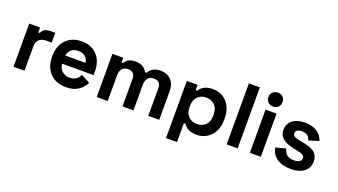

<svg xmlns="http://www.w3.org/2000/svg" viewBox="-69 -1312 3642 2071"><g transform="rotate(20 1751.5 -277.0)"><path d="M196 0H70V-496H194V-440H212Q234 -498 308 -498H368V-386H306Q256 -386 226 -359.5Q196 -333 196 -282Z M674 14Q561 14 492.5 -55.5Q424 -125 424 -242V-254Q424 -371 491.5 -440.5Q559 -510 672 -510Q781 -510 847 -439.5Q913 -369 913 -254V-211H552Q554 -160 590 -128Q626 -96 678 -96Q760 -96 794 -170L897 -116Q884 -92 857 -60Q792 14 674 14ZM553 -305H785Q781 -348 750 -374Q719 -400 671 -400Q621 -400 590.5 -374.5Q560 -349 553 -305Z M1151 0H1025V-496H1149V-442H1167Q1199 -504 1289 -504Q1384 -504 1423 -430H1441Q1481 -504 1577 -504Q1649 -504 1696 -458.5Q1743 -413 1743 -326V0H1617V-317Q1617 -399 1537 -399Q1494 -399 1470.5 -371.5Q1447 -344 1447 -293V0H1321V-317Q1321 -399 1241 -399Q1198 -399 1174.5 -371.5Q1151 -344 1151 -293Z M2005 160H1879V-496H2003V-436H2021Q2065 -510 2177 -510Q2236 -510 2288 -481Q2341 -450 2371 -392.5Q2401 -335 2401 -256V-240Q2401 -158 2370 -102Q2340 -46 2289 -16Q2238 14 2177 14Q2068 14 2023 -57H2005ZM2139 -96Q2200 -96 2237.5 -134.5Q2275 -173 2275 -243V-253Q2275 -323 2237 -361.5Q2199 -400 2139 -400Q2079 -400 2041 -361.5Q2003 -323 2003 -253V-243Q2003 -173 2041 -134.5Q2079 -96 2139 -96Z M2643 0H2517V-700H2643Z M2909 0H2783V-496H2909ZM2846 -554Q2812 -554 2788.5 -576.5Q2765 -599 2765 -634Q2765 -669 2788.5 -691.5Q2812 -714 2846 -714Q2882 -714 2904.5 -692Q2927 -670 2927 -634Q2927 -598 2904.5 -576Q2882 -554 2846 -554Z M3255 14Q3157 14 3095.5 -28.5Q3034 -71 3021 -148L3137 -178Q3156 -86 3255 -86Q3298 -86 3319.5 -101Q3341 -116 3341 -140Q3341 -163 3321.5 -175.5Q3302 -188 3257 -196L3229 -201Q3176 -212 3134 -229Q3039 -267 3039 -357Q3039 -430 3092 -470Q3145 -510 3235 -510Q3317 -510 3372 -473.5Q3427 -437 3445 -376L3328 -340Q3313 -410 3235 -410Q3161 -410 3161 -363Q3161 -323 3235 -310L3263 -305Q3325 -293 3365 -279Q3463 -243 3463 -149Q3463 -72 3407 -29Q3351 14 3255 14Z"/></g></svg>

Font: Rootstock Sans Headline
Style: Bold
Weight: 700
Designer: Florian Karsten
Foundry: Florian Karsten
Version: Version 2.000;FEAKit 1.0